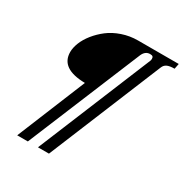

<svg xmlns="http://www.w3.org/2000/svg" viewBox="-193 -865 1101 1153"><g transform="rotate(30 357.0 -289.0)"><path d="M88.4 139.2 283.2 -336.4Q113.8 -338.9 113.8 -453.6Q113.8 -483.4 127.7 -518.6Q141.6 -553.7 169.4 -588.6Q197.3 -623.5 234.6 -652.3Q272 -681.2 324 -699Q376 -716.8 432.6 -716.8H714.4L707 -679.7Q673.8 -679.7 656.2 -671.6Q638.7 -663.6 630.9 -643.6L308.6 139.2H232.4L556.2 -646.5Q559.6 -652.8 559.6 -662.6Q559.6 -673.3 554.4 -678Q549.3 -682.6 536.1 -682.6Q503.4 -682.6 487.3 -646.5L162.1 139.2Z"/></g></svg>

Font: Elstob 10pt SemiBold
Style: Italic
Weight: 600
Italic angle: -20°
Designer: Peter S. Baker
Version: Version 1.015